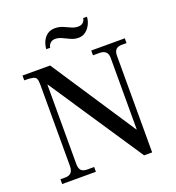

<svg xmlns="http://www.w3.org/2000/svg" viewBox="-151 -971 1004 1097"><g transform="rotate(-20 351.0 -422.5)"><path d="M537 6 158 -562H156V-81Q156 -53 167.5 -41Q179 -29 206 -29H246V0H41V-29H71Q118 -29 118 -81V-574Q118 -599 113.5 -611Q109 -623 92.5 -627Q76 -631 40 -631V-660H208L546 -148H548V-583Q548 -631 497 -631H458V-660H662V-631H632Q586 -631 586 -583V6ZM415 -753Q392 -753 370 -763Q348 -773 327.5 -783Q307 -793 286 -793Q267 -793 255.5 -781Q244 -769 243 -755H219Q221 -782 231.5 -803.5Q242 -825 260.5 -838Q279 -851 305 -851Q331 -851 352.5 -842Q374 -833 394 -823.5Q414 -814 434 -814Q456 -814 466.5 -825.5Q477 -837 478 -850H501Q500 -826 489 -804Q478 -782 459.5 -767.5Q441 -753 415 -753Z"/></g></svg>

Font: Frank Ruhl Libre
Style: Regular
Weight: 400
Designer: Yanek Iontef
Foundry: Fontef
Version: Version 6.004